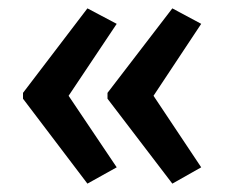

<svg xmlns="http://www.w3.org/2000/svg" viewBox="-20 -496 537 459"><path d="M35 -274 189 -476 259 -439 144 -267 259 -96 189 -57 35 -260ZM237 -274 392 -476 461 -439 347 -267 461 -96 392 -57 237 -260Z"/></svg>

Font: Noto Sans Ethiopic Condensed Medium
Style: Regular
Weight: 500
Width: 3
Designer: Monotype Design Team
Foundry: Monotype Imaging Inc.
Version: Version 2.102; ttfautohint (v1.8.4.7-5d5b)